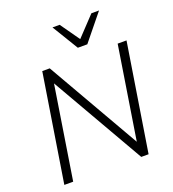

<svg xmlns="http://www.w3.org/2000/svg" viewBox="-164 -1059 1062 1182"><g transform="rotate(-20 367.5 -468.0)"><path d="M53 0 165 -705H214L563 -97L659 -705H717L605 0H557L207 -609L111 0ZM420 -765 316 -936H363L452 -810L571 -936H621L482 -765Z"/></g></svg>

Font: Nunito Sans Light
Style: Italic
Weight: 300
Italic angle: -9°
Designer: Vernon Adams
Foundry: Vernon Adams
Version: Version 3.006; ttfautohint (v1.8.3)